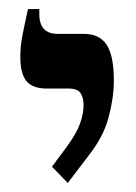

<svg xmlns="http://www.w3.org/2000/svg" viewBox="-20 -667 302 425"><path d="M130 -262 95 -298 127 -341Q149 -371 157 -393Q165 -415 165 -435Q165 -450 158.5 -460.5Q152 -471 132 -471H84Q52 -471 38.5 -487.5Q25 -504 25 -541Q25 -565 29.5 -588Q34 -611 42 -647H67V-636Q67 -592 108 -592H166Q200 -592 216 -568Q232 -544 232 -489Q232 -451 220.5 -407.5Q209 -364 175 -321Z"/></svg>

Font: Noto Serif Hebrew Condensed SemiBold
Style: Regular
Weight: 600
Width: 3
Designer: Monotype Design Team
Foundry: Monotype Imaging Inc.
Version: Version 2.004; ttfautohint (v1.8.4.7-5d5b)